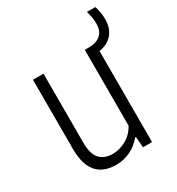

<svg xmlns="http://www.w3.org/2000/svg" viewBox="-169 -800 844 916"><g transform="rotate(-30 253.0 -342.0)"><path d="M406 -501.5V0H356L351.5 -59.5H347Q319 -25.5 282.2 -8.2Q245.5 9 205 9Q62.5 9 62.5 -160V-541.5H120.5V-161Q120.5 -98.5 145.8 -71.5Q171 -44.5 217 -44.5Q252 -44.5 288.8 -63.8Q325.5 -83 348 -123.5V-541.5H372Q411.5 -541.5 435 -561.5Q458.5 -581.5 458.5 -622.5Q458.5 -641 455.8 -657.2Q453 -673.5 447 -693H493.5Q499.5 -675 502.5 -658.2Q505.5 -641.5 505.5 -620Q505.5 -568.5 478.2 -538.2Q451 -508 406 -501.5Z"/></g></svg>

Font: Encode Sans Condensed Light
Style: Regular
Weight: 300
Width: 3
Designer: Multiple Designers
Foundry: Impallari Type
Version: Version 2.000